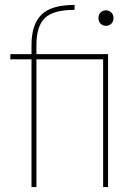

<svg xmlns="http://www.w3.org/2000/svg" viewBox="-20 -760 534 780"><path d="M108 0V-519H22V-540H108V-578Q108 -660 148 -700Q188 -740 283 -740V-720Q196 -720 162 -686.5Q128 -653 128 -578V-540H419V0H399V-519H128V0ZM410 -655Q398 -655 389 -663.5Q380 -672 380 -687Q380 -701 388.5 -709.5Q397 -718 410 -718Q423 -718 432 -709.5Q441 -701 441 -687Q441 -672 432 -663.5Q423 -655 410 -655Z"/></svg>

Font: SVN-Poppins Thin
Style: Regular
Weight: 100
Designer: Ninad Kale (Devanagari), Jonny Pinhorn (Latin)
Foundry: Indian Type Foundry
Version: Version 3.002 2017